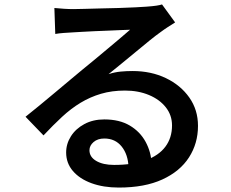

<svg xmlns="http://www.w3.org/2000/svg" viewBox="-20 -791 1040 865"><path d="M225 -755Q245 -753 268 -751.5Q291 -750 310 -750Q326 -750 359 -751Q392 -752 433 -753Q474 -754 515.5 -755Q557 -756 590 -758Q623 -760 640 -761Q668 -763 684.5 -765.5Q701 -768 710 -771L769 -690Q753 -680 736 -669Q719 -658 703 -646Q683 -632 654 -608.5Q625 -585 592 -557.5Q559 -530 527 -504Q495 -478 469 -457Q497 -466 523.5 -468.5Q550 -471 577 -471Q661 -471 727.5 -439Q794 -407 833 -351.5Q872 -296 872 -224Q872 -145 831.5 -82Q791 -19 711.5 17.5Q632 54 515 54Q446 54 392.5 34.5Q339 15 308.5 -20.5Q278 -56 278 -104Q278 -143 299.5 -177Q321 -211 360 -232Q399 -253 450 -253Q518 -253 564.5 -225.5Q611 -198 636 -152Q661 -106 663 -53L559 -38Q557 -95 528 -131Q499 -167 450 -167Q420 -167 401.5 -151Q383 -135 383 -114Q383 -84 413.5 -66Q444 -48 494 -48Q578 -48 636.5 -69Q695 -90 725 -130Q755 -170 755 -226Q755 -272 727 -307.5Q699 -343 651 -363Q603 -383 543 -383Q484 -383 435 -368.5Q386 -354 343 -328Q300 -302 259.5 -264.5Q219 -227 176 -181L95 -265Q123 -287 158 -316Q193 -345 229 -375Q265 -405 297 -432Q329 -459 351 -477Q372 -494 401 -518Q430 -542 461 -568Q492 -594 520 -617.5Q548 -641 566 -657Q551 -657 525 -655.5Q499 -654 468 -653Q437 -652 406 -650.5Q375 -649 348.5 -647.5Q322 -646 306 -645Q287 -644 266.5 -642.5Q246 -641 229 -638Z"/></svg>

Font: Noto Sans SC SemiBold
Style: Regular
Weight: 600
Designer: Ryoko NISHIZUKA 西塚涼子 (kana, bopomofo & ideographs); Paul D. Hunt (Latin, Greek & Cyrillic); Sandoll Communications 산돌커뮤니
Foundry: Adobe
Version: Version 2.004-H2;hotconv 1.0.118;makeotfexe 2.5.65603